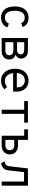

<svg xmlns="http://www.w3.org/2000/svg" viewBox="1560 -2124 575 3736"><g transform="rotate(90 1848.0 -255.5)"><path d="M319.5 12Q220.4 12 162.7 -57.9Q105 -127.9 105 -255Q105 -338.9 131.5 -398.9Q158 -458.9 207.4 -490.9Q256.9 -523 326 -523Q390.5 -523 437.2 -493.9Q483.9 -464.9 506 -408L430.8 -380Q418.6 -409.5 393.1 -429Q367.5 -448.5 324 -448.5Q253 -448.5 221 -396.2Q189 -343.9 189 -255Q189 -164.5 221.6 -113.6Q254.1 -62.8 322 -62.8Q365 -62.8 394.7 -83.4Q424.4 -104 437.5 -140L512 -113.5Q492.5 -54.5 442 -21.2Q391.5 12 319.5 12Z M719.5 0V-511H957.2Q1019.6 -511 1054.9 -491.2Q1090.2 -471.5 1104.8 -440.8Q1119.2 -410 1119.2 -377.8Q1119.2 -339.9 1098 -311.4Q1076.8 -282.9 1043.8 -269Q1085.8 -258.4 1111.5 -226.4Q1137.2 -194.4 1137.2 -146Q1137.2 -110.4 1121.1 -76.9Q1105 -43.4 1067.4 -21.7Q1029.8 0 965.2 0ZM800.8 -72.2H959.2Q1012.9 -72.2 1034.2 -94.8Q1055.5 -117.4 1055.5 -150.5Q1055.5 -183.9 1031 -205.8Q1006.5 -227.8 951.8 -227.8H800.8ZM800.8 -299.5H949Q998.8 -299.5 1018.1 -321.3Q1037.5 -343.1 1037.5 -369.5Q1037.5 -386.9 1030 -402.8Q1022.5 -418.6 1003.4 -428.7Q984.2 -438.8 949 -438.8H800.8Z M1550.2 12Q1476.9 12 1424.8 -24.1Q1372.6 -60.1 1345.1 -120.9Q1317.5 -181.8 1317.5 -256Q1317.5 -340.5 1346.4 -400.2Q1375.2 -460 1427.6 -491.5Q1479.9 -523 1550.2 -523Q1608 -523 1656.2 -497Q1704.5 -471 1733.5 -416.8Q1762.5 -362.5 1762.5 -277.2Q1762.5 -267.9 1762.2 -254.1Q1761.9 -240.2 1760 -223H1381.5V-294.8H1681Q1680.1 -356 1659.2 -389.8Q1638.4 -423.6 1608.3 -437.1Q1578.2 -450.5 1550.2 -450.5Q1472.6 -450.5 1435.9 -401.2Q1399.2 -352 1399.2 -269.2Q1399.2 -173.5 1439.9 -117.9Q1480.6 -62.2 1552.8 -62.2Q1583.4 -62.2 1613.5 -72.2Q1643.6 -82.1 1672.5 -104.8L1718.2 -51.2Q1686.6 -24.1 1643.3 -6.1Q1600 12 1550.2 12Z M2114.8 0V-438.2H1945.5V-511H2366.5V-438.2H2195.8V0Z M2496.5 -438V-511H2701.5V-438ZM2620.2 0V-511H2701.5V-317.5H2808Q2887.9 -317.5 2935.8 -274Q2983.8 -230.5 2983.8 -158.5Q2983.8 -86.8 2935.8 -43.4Q2887.8 0 2808 0ZM2701.5 -72.8H2808.2Q2852.8 -72.8 2877.4 -95.5Q2902 -118.2 2902 -158.5Q2902 -198.9 2877 -221.8Q2852 -244.8 2808.2 -244.8H2701.5Z M3157 12 3116.8 -53.8Q3165.5 -63 3187.6 -84.9Q3209.6 -106.9 3215 -153L3256.5 -511H3592.8V0H3511.5V-435.2H3329.2L3295.5 -137.5Q3288.2 -72.5 3253.7 -35.7Q3219.1 1.1 3157 12Z"/></g></svg>

Font: Overpass Mono Light
Style: Regular
Weight: 300
Monospace: yes
Designer: Delve Withrington, Dave Bailey
Foundry: Delve Fonts LLC
Version: Version 4.000